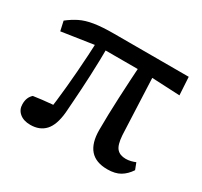

<svg xmlns="http://www.w3.org/2000/svg" viewBox="-111 -629 829 788"><g transform="rotate(30 304.0 -235.0)"><path d="M111 13Q79 13 60 -3Q41 -19 41 -45Q41 -62 46 -74Q51 -86 61 -95Q80 -98 102 -100.5Q124 -103 147 -105Q170 -107 192 -107L146 -60Q151 -94 155 -128Q159 -162 162.5 -198Q166 -234 169 -273Q172 -312 174.5 -354Q177 -396 178 -443H227Q227 -399 226 -360Q225 -321 223.5 -286Q222 -251 220 -219.5Q218 -188 216 -159Q214 -130 212 -103Q206 -42 180.5 -14.5Q155 13 111 13ZM26 -381 16 -426Q40 -445 66 -458Q92 -471 129 -477Q166 -483 223 -483H576L581 -398L415 -406H192ZM476 13Q421 13 394 -18Q367 -49 367 -111Q367 -145 368 -183.5Q369 -222 371 -264.5Q373 -307 375.5 -351.5Q378 -396 381 -442H447L460 -140Q463 -95 477.5 -78.5Q492 -62 520 -62Q532 -62 544 -65Q556 -68 565 -72L577 -41Q560 -15 536.5 -1Q513 13 476 13Z"/></g></svg>

Font: Source Serif 4 18pt Medium
Style: Regular
Weight: 500
Designer: Frank Grießhammer
Foundry: Adobe Systems Incorporated
Version: Version 4.004;hotconv 1.0.116;makeotfexe 2.5.65601